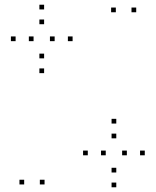

<svg xmlns="http://www.w3.org/2000/svg" viewBox="-20 -772 660 814"><path d="M287.8 -597.5V-617.5H267.8V-597.5ZM167 -732V-752H147V-732ZM46.2 -597.5V-617.5H26.2V-597.5ZM167 -461.9V-481.9H147V-461.9ZM122.3 -597.5V-617.5H102.3V-597.5ZM167 -669.3V-689.3H147V-669.3ZM211.7 -597.5V-617.5H191.7V-597.5ZM167 -524.6V-544.6H147V-524.6ZM593.8 -113.6V-133.6H573.8V-113.6ZM473 -248.2V-268.2H453V-248.2ZM352.2 -113.6V-133.6H332.2V-113.6ZM473 22V2H453V22ZM428.3 -113.6V-133.6H408.3V-113.6ZM473 -185.5V-205.5H453V-185.5ZM517.8 -113.6V-133.6H497.8V-113.6ZM473 -40.7V-60.7H453V-40.7ZM557.5 -720V-740H537.5V-720ZM471.1 -720V-740H451.1V-720ZM82.5 10V-10H62.5V10ZM168.9 10V-10H148.9V10Z"/></svg>

Font: Monaspace Argon Dots Var
Style: Regular
Weight: 400
Designer: Riley Cran and the Lettermatic Team
Version: Version 1.100 (Monaspace Argon Dots)